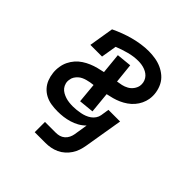

<svg xmlns="http://www.w3.org/2000/svg" viewBox="-189 -675 978 978"><g transform="rotate(45 300.0 -186.5)"><path d="M210 165V91H288Q301 91 313.5 87.5Q326 84 336.5 75Q347 66 353 53.5Q359 41 361 29L373 -46Q357 -30 338 -19.5Q319 -9 298.5 -3Q278 3 258 5.5Q238 8 217 8Q194 8 171.5 4.5Q149 1 129.5 -9Q110 -19 95.5 -35Q81 -51 73 -71.5Q65 -92 62.5 -115Q60 -138 64 -160Q67 -180 76 -198.5Q85 -217 98.5 -232.5Q112 -248 129.5 -259.5Q147 -271 166 -279Q185 -287 204.5 -292Q224 -297 243 -301L232 -412L313 -420L324 -314Q339 -316 354.5 -319.5Q370 -323 384.5 -331Q399 -339 409 -352.5Q419 -366 422 -381Q424 -394 421.5 -406Q419 -418 412.5 -428Q406 -438 396.5 -445Q387 -452 375.5 -456.5Q364 -461 351.5 -463Q339 -465 327 -465Q294 -465 260 -456Q226 -447 194 -434L180 -350H96L118 -484Q143 -496 169.5 -506Q196 -516 222.5 -523Q249 -530 276 -534Q303 -538 329 -538Q353 -538 377 -534Q401 -530 422 -520.5Q443 -511 460.5 -496Q478 -481 488.5 -460.5Q499 -440 503 -416Q507 -392 503 -368Q500 -350 491.5 -332Q483 -314 470 -299Q457 -284 440.5 -272.5Q424 -261 406 -253Q388 -245 369.5 -240Q351 -235 332 -231L343 -118L262 -110L252 -217Q241 -216 230 -214Q219 -212 208 -209Q197 -206 186.5 -201Q176 -196 167.5 -188Q159 -180 153 -170Q147 -160 146 -149Q143 -136 146.5 -122.5Q150 -109 158 -99Q166 -89 177.5 -82.5Q189 -76 201.5 -72Q214 -68 227.5 -66.5Q241 -65 255 -65Q268 -65 281 -66.5Q294 -68 307.5 -70.5Q321 -73 334 -78Q347 -83 358.5 -91Q370 -99 378 -111Q386 -123 388 -136L395 -181H479L444 29Q441 47 435 65Q429 83 418.5 99Q408 115 393 128.5Q378 142 360.5 150Q343 158 324.5 161.5Q306 165 288 165Z"/></g></svg>

Font: Iosevka Curly Slab Extended
Style: Italic
Weight: 400
Width: 7
Italic angle: -9°
Monospace: yes
Designer: Belleve Invis
Foundry: Belleve Invis
Version: Version 11.1.0; ttfautohint (v1.8.3)